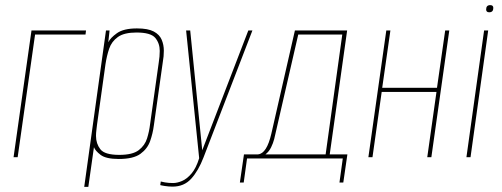

<svg xmlns="http://www.w3.org/2000/svg" viewBox="-20 -614 1961 750"><path d="M33 0 103 -495H316L314 -479H117L49 0Z M309 116 394 -495H408L403 -449Q411 -466 437 -484.5Q463 -503 515 -503Q558 -503 580.5 -491Q603 -479 611.5 -459Q620 -439 620 -416Q620 -405 619 -394Q618 -383 616 -372L581 -124Q577 -93 566.5 -63Q556 -33 528.5 -13Q501 7 444 7Q394 7 373 -9Q352 -25 347 -39L325 116ZM446 -9Q498 -9 522 -27.5Q546 -46 554.5 -73.5Q563 -101 566 -127L600 -369Q602 -381 603 -393Q604 -405 604 -415Q604 -445 586.5 -466Q569 -487 513 -487Q465 -487 440.5 -469.5Q416 -452 406.5 -424Q397 -396 392 -363L359 -127Q358 -117 356.5 -105.5Q355 -94 355 -83Q355 -53 372 -31Q389 -9 446 -9Z M654 115Q639 115 623.5 112.5Q608 110 606 109L608 95Q610 96 624.5 98.5Q639 101 656 101Q672 101 691 93Q710 85 728 64Q746 43 758 4L707 -495H723L770 -27L950 -495H966L775 1Q755 53 727 84Q699 115 654 115Z M917 99 933 -11H988Q1022 -14 1040 -92L1132 -495H1336L1268 -11H1337L1321 99H1306L1319 5H945L932 99ZM1252 -11 1317 -479H1145L1056 -92Q1055 -86 1051 -70.5Q1047 -55 1039 -38.5Q1031 -22 1017 -11Z M1419 0 1489 -495H1505L1473 -271H1687L1719 -495H1735L1665 0H1649L1685 -255H1471L1435 0Z M1802 0 1871 -495H1887L1818 0ZM1891 -566Q1879 -566 1879 -577Q1879 -594 1895 -594Q1907 -594 1907 -583Q1907 -566 1891 -566Z"/></svg>

Font: Alumni Sans Pinstripe
Style: Italic
Weight: 400
Italic angle: -8°
Designer: Robert E. Leuschke
Foundry: Robert E. Leuschke
Version: Version 1.010; ttfautohint (v1.8.4.7-5d5b)